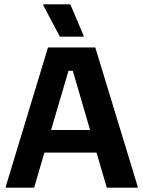

<svg xmlns="http://www.w3.org/2000/svg" viewBox="-20 -870 665 890"><path d="M257.5 -700H367.5V-705L305.8 -850H180.8V-845ZM6.7 0H138.3L185.8 -162.5H427.5L475 0H618.3V-5L421.7 -650H202.5L6.7 -5ZM297.5 -541.7H317.5L397.5 -267.5H216.7Z"/></svg>

Font: Familjen Grotesk GF
Style: Bold
Weight: 700
Designer: Anders Wikstroem, Jonas Baeckman, Matilda Gysing, Kristian Moeller
Foundry: Familjen STHLM AB
Version: Version 2.000; Beta; Release 4; Build 6